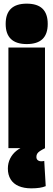

<svg xmlns="http://www.w3.org/2000/svg" viewBox="-20 -810 292 1050"><path d="M126 -569Q69 -569 40 -596.5Q11 -624 11 -679Q11 -735 40 -762.5Q69 -790 126 -790Q184 -790 212.5 -762.5Q241 -735 241 -679Q241 -624 212.5 -596.5Q184 -569 126 -569ZM26 0V-550H226V0ZM151 220Q111 220 82 207.5Q53 195 38 170.5Q23 146 23 112Q23 82 35.5 57Q48 32 70 14.5Q92 -3 119 -11L227 0Q209 9 198.5 16Q188 23 183.5 30.5Q179 38 179 48Q179 60 186.5 66Q194 72 206 72Q211 72 215 71.5Q219 71 222 70L230 208Q216 214 196.5 217Q177 220 151 220Z"/></svg>

Font: Georama SemiCondensed Black
Style: Regular
Weight: 900
Width: 4
Designer: Jean-Baptiste Levee
Foundry: Production Type
Version: Version 1.001